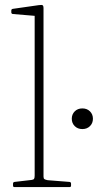

<svg xmlns="http://www.w3.org/2000/svg" viewBox="-20 -761 398 781"><path d="M121 0V-576H157V0ZM39 0Q33 0 33 -6V-14Q33 -20 39 -21L108 -29Q116 -30 118.5 -33.5Q121 -37 121 -47V-180H157V-43Q157 -35 160.5 -32.5Q164 -30 174 -28L263 -21Q269 -20 269 -14V-6Q269 0 263 0ZM121 -576V-720L140 -695L32 -704Q26 -705 26 -711V-718Q26 -724 32 -725L137 -740Q150 -742 153.5 -739.5Q157 -737 157 -729V-576ZM315 -236Q296 -236 284 -248Q272 -260 272 -278Q272 -296 284 -308Q296 -320 315 -320Q334 -320 346 -308Q358 -296 358 -278Q358 -260 346 -248Q334 -236 315 -236Z"/></svg>

Font: Hahmlet Thin
Style: Regular
Weight: 250
Version: Version 1.002